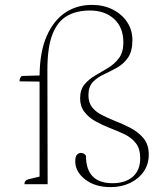

<svg xmlns="http://www.w3.org/2000/svg" viewBox="-20 -754 664 786"><path d="M433 12Q369 12 328.5 -19.5Q288 -51 288 -94Q288 -113 295 -120.5Q302 -128 311 -128Q325 -128 332 -116Q332 -4 441 -4Q493 -4 523.5 -30.5Q554 -57 554 -106Q554 -145 536 -168Q518 -191 489.5 -204.5Q461 -218 429 -230Q399 -242 371 -257.5Q343 -273 325.5 -296Q308 -319 308 -351Q308 -387 326 -408.5Q344 -430 370 -445Q396 -460 422.5 -476Q449 -492 467 -516Q485 -540 485 -580Q485 -642 447 -676.5Q409 -711 348 -711Q293 -711 254 -688.5Q215 -666 194.5 -613Q174 -560 174 -468L175 0H80Q80 -16 96 -20L142 -31V-420L60 -421Q60 -435 69 -443L142 -445Q143 -543 171.5 -607Q200 -671 247.5 -702.5Q295 -734 356 -734Q404 -734 441.5 -715Q479 -696 500.5 -663.5Q522 -631 522 -590Q522 -544 504 -518Q486 -492 459 -477Q432 -462 405 -449.5Q378 -437 360 -418Q342 -399 342 -364Q342 -334 357 -315Q372 -296 396.5 -283.5Q421 -271 448 -260Q482 -247 514.5 -230Q547 -213 568 -187.5Q589 -162 589 -121Q589 -82 568.5 -52Q548 -22 512.5 -5Q477 12 433 12Z"/></svg>

Font: Petrona Thin
Style: Regular
Weight: 100
Designer: Ringo R. Seeber
Foundry: Ringo R. Seeber
Version: Version 2.001; ttfautohint (v1.8.3)